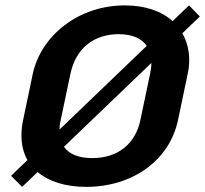

<svg xmlns="http://www.w3.org/2000/svg" viewBox="-20 -687 772 723"><path d="M550 -450C550 -437.5 548.3 -423.3 545 -408.3L508.3 -233.3C489.2 -145.8 425 -91.7 327.5 -91.7C275.8 -91.7 240 -106.7 220.8 -134.2ZM426.7 -558.3C475.8 -558.3 513.3 -543.3 532.5 -514.2L204.2 -199.2C204.2 -210 205 -220.8 208.3 -233.3L245 -408.3C265.8 -507.5 335.8 -558.3 426.7 -558.3ZM691.7 -666.7 630 -607.5C588.3 -645 526.7 -666.7 450 -666.7C277.5 -666.7 135 -555 103.3 -408.3L66.7 -233.3C62.5 -213.3 60.8 -195 60.8 -177.5C60.8 -141.7 68.3 -110.8 83.3 -84.2L21.7 -25L63.3 16.7L121.7 -39.2C164.2 -3.3 226.7 16.7 305 16.7C477.5 16.7 617.5 -81.7 650 -233.3L686.7 -408.3C690.8 -426.7 692.5 -444.2 692.5 -460.8C692.5 -498.3 683.3 -532.5 666.7 -561.7L732.5 -625Z"/></svg>

Font: BoonHome
Style: Bold Oblique
Weight: 700
Italic angle: -12°
Designer: Sungsit Sawaiwan
Foundry: Sungsit Sawaiwan
Version: Version 0.2